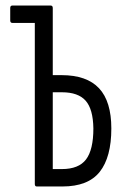

<svg xmlns="http://www.w3.org/2000/svg" viewBox="-20 -675 448 695"><path d="M113 0Q106 0 106 -9V-592H25Q17 -592 17 -601V-646Q17 -655 25 -655H163Q171 -655 171 -646V-403H203Q294 -403 338.5 -355.5Q383 -308 383 -210Q383 -106 341 -53Q299 0 206 0ZM171 -63H204Q265 -63 291.5 -98Q318 -133 318 -210Q317 -280 290 -310.5Q263 -341 204 -341H171Z"/></svg>

Font: Sofia Sans Extra Condensed
Style: Regular
Weight: 400
Designer: Botio Nikoltchev, Ani Petrova
Foundry: lettersoup
Version: Version 4.101